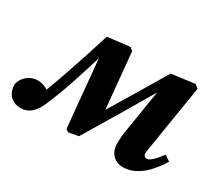

<svg xmlns="http://www.w3.org/2000/svg" viewBox="-108 -698 1024 912"><g transform="rotate(30 404.0 -242.5)"><path d="M73.8 15.1C114.4 15.1 145.7 -9.5 169.7 -65.1C187.7 -105.5 208.1 -160.5 227.2 -216.7C248.1 -279 266.9 -339.9 285.1 -401.2L275.5 -400.9L312.6 -8.5L326.9 1.6L381.5 -8.5C459.7 -138.1 537.5 -268.1 613.8 -398.8L628.2 -422.8H658L614.5 -469.5L563.1 -152.4C558.3 -123.6 555.5 -102.4 555.5 -68.4C555.5 -17.6 588.7 15.1 634.6 15.1C712.8 15.1 773.1 -51.9 812.6 -117.6L782.2 -138C748.8 -95.8 729.5 -76.1 712.1 -76.1C702.3 -76.1 694.8 -83.3 694.8 -96.6C694.8 -109.3 698.4 -124.3 701.7 -146.5L756.3 -484.4L736.8 -500.2L609.5 -483.6C546.1 -376.5 481.9 -269.1 418.2 -165.1L402.1 -140.2H430.8L397.9 -484.7L381.7 -498L259.3 -483.6C234.3 -402.9 207.2 -319.3 177.6 -234C155.6 -170.2 136.6 -118.9 116.5 -69L134.2 -51.9L171.1 -102.4C127.8 -130 107.7 -140.3 80.8 -140.3C42.9 -140.3 4.3 -116.4 -7.1 -69.6C-6.4 -9.9 32.6 15.1 73.8 15.1Z"/></g></svg>

Font: Source Serif 4 Variable
Style: Italic
Weight: 400
Italic angle: -12°
Designer: Frank Grießhammer
Foundry: Adobe Systems Incorporated
Version: Version 4.004;hotconv 1.0.116;makeotfexe 2.5.65601